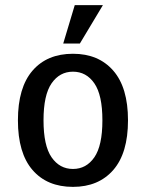

<svg xmlns="http://www.w3.org/2000/svg" viewBox="-20 -720 570 750"><path d="M227 -550 272 -700H382L292 -550ZM265 10Q164 10 107 -56Q50 -122 50 -250Q50 -378 107 -444Q164 -510 265 -510Q365 -510 422.5 -444Q480 -378 480 -250Q480 -122 422.5 -56Q365 10 265 10ZM181.5 -105.5Q213 -60 265 -60Q317 -60 348.5 -105.5Q380 -151 380 -250Q380 -349 348.5 -394.5Q317 -440 265 -440Q213 -440 181.5 -394.5Q150 -349 150 -250Q150 -151 181.5 -105.5Z"/></svg>

Font: Scada
Style: Regular
Weight: 400
Designer: Jovanny Lemonad
Foundry: Jovanny Lemonad
Version: Version 4.100;PS 004.100;hotconv 1.0.88;makeotf.lib2.5.64775